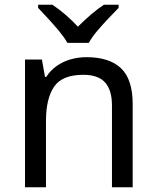

<svg xmlns="http://www.w3.org/2000/svg" viewBox="-20 -786 658 806"><path d="M343 -546Q439 -546 488 -499.5Q537 -453 537 -349V0H450V-343Q450 -408 421 -440Q392 -472 330 -472Q241 -472 207 -422Q173 -372 173 -278V0H85V-536H156L169 -463H174Q192 -491 218.5 -509.5Q245 -528 277 -537Q309 -546 343 -546ZM263 -606Q250 -629 228 -655.5Q206 -682 182 -708Q158 -734 140 -753V-766H200Q226 -749 254 -725Q282 -701 307 -674Q334 -701 362 -725Q390 -749 416 -766H478V-753Q459 -734 434.5 -708Q410 -682 387.5 -655.5Q365 -629 353 -606Z"/></svg>

Font: Noto Sans Lao UI
Style: Regular
Weight: 400
Designer: Monotype Design Team
Foundry: Monotype Imaging Inc.
Version: Version 2.000